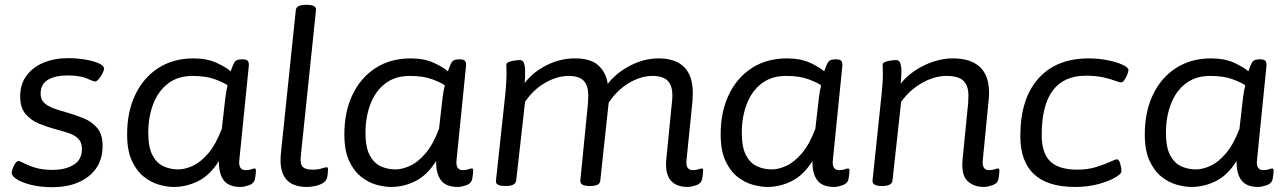

<svg xmlns="http://www.w3.org/2000/svg" viewBox="-20 -772 5345 799"><path d="M198 7Q149 7 110.5 -2.5Q72 -12 50 -26Q28 -40 29 -53Q29 -65 38.5 -83.5Q48 -102 57 -102Q62 -102 79 -93Q96 -84 126 -74.5Q156 -65 199 -65Q251 -65 286 -86Q321 -107 321 -152Q321 -179 306.5 -194Q292 -209 267.5 -217.5Q243 -226 212 -234Q178 -243 143.5 -257Q109 -271 86.5 -297.5Q64 -324 64 -370Q64 -422 90.5 -457.5Q117 -493 162 -511.5Q207 -530 263 -530Q298 -530 332.5 -524.5Q367 -519 390 -509Q413 -499 413 -485Q412 -477 405.5 -464.5Q399 -452 390.5 -442.5Q382 -433 376 -433Q369 -433 341 -445.5Q313 -458 260 -458Q210 -458 179.5 -440Q149 -422 149 -382Q149 -358 164 -344Q179 -330 203.5 -321Q228 -312 258 -304Q293 -294 327.5 -280Q362 -266 384.5 -239.5Q407 -213 407 -165Q407 -84 349 -38.5Q291 7 198 7Z M703 6Q675 6 641.5 -3.5Q608 -13 578 -37Q548 -61 528.5 -103.5Q509 -146 509 -213Q509 -307 543 -378Q577 -449 639 -489Q701 -529 785 -529Q842 -529 882.5 -510Q923 -491 940 -475Q951 -508 958.5 -516.5Q966 -525 985 -525H991Q1006 -525 1011.5 -518Q1017 -511 1015 -494L976 -107Q971 -64 1002 -64Q1016 -64 1025.5 -67.5Q1035 -71 1039 -71Q1045 -71 1045 -63Q1045 -62 1044.5 -53Q1044 -44 1041 -27Q1037 -8 1016 -1Q995 6 981 6Q932 6 911 -22Q890 -50 891 -102Q854 -43 805 -18.5Q756 6 703 6ZM722 -67Q749 -67 781.5 -81.5Q814 -96 846 -133Q878 -170 903 -236L918 -367Q921 -392 927 -417Q912 -428 875 -442Q838 -456 781 -456Q721 -456 680 -425Q639 -394 618 -340Q597 -286 597 -219Q597 -160 614 -127Q631 -94 659.5 -80.5Q688 -67 722 -67Z M1257 6Q1134 6 1149 -134L1211 -730Q1213 -752 1253 -752H1257Q1297 -752 1295 -730L1232 -125Q1228 -90 1239.5 -78Q1251 -66 1280 -66Q1303 -66 1318.5 -71Q1334 -76 1339 -76Q1345 -76 1345 -68Q1345 -67 1344.5 -56.5Q1344 -46 1341 -32Q1337 -18 1322.5 -9.5Q1308 -1 1289.5 2.5Q1271 6 1257 6Z M1607 6Q1579 6 1545.5 -3.5Q1512 -13 1482 -37Q1452 -61 1432.5 -103.5Q1413 -146 1413 -213Q1413 -307 1447 -378Q1481 -449 1543 -489Q1605 -529 1689 -529Q1746 -529 1786.5 -510Q1827 -491 1844 -475Q1855 -508 1862.5 -516.5Q1870 -525 1889 -525H1895Q1910 -525 1915.5 -518Q1921 -511 1919 -494L1880 -107Q1875 -64 1906 -64Q1920 -64 1929.5 -67.5Q1939 -71 1943 -71Q1949 -71 1949 -63Q1949 -62 1948.5 -53Q1948 -44 1945 -27Q1941 -8 1920 -1Q1899 6 1885 6Q1836 6 1815 -22Q1794 -50 1795 -102Q1758 -43 1709 -18.5Q1660 6 1607 6ZM1626 -67Q1653 -67 1685.5 -81.5Q1718 -96 1750 -133Q1782 -170 1807 -236L1822 -367Q1825 -392 1831 -417Q1816 -428 1779 -442Q1742 -456 1685 -456Q1625 -456 1584 -425Q1543 -394 1522 -340Q1501 -286 1501 -219Q1501 -160 1518 -127Q1535 -94 1563.5 -80.5Q1592 -67 1626 -67Z M2842 6Q2793 6 2770 -22.5Q2747 -51 2753 -112L2776 -344Q2778 -358 2778 -375Q2778 -416 2758.5 -436Q2739 -456 2695 -456Q2647 -456 2598 -427Q2549 -398 2513 -345L2478 -20Q2476 2 2437 2H2433Q2393 2 2395 -21L2427 -344Q2428 -361 2428 -375Q2428 -416 2409 -436Q2390 -456 2346 -456Q2298 -456 2248 -427Q2198 -398 2165 -348L2128 -20Q2124 2 2086 2H2082Q2040 2 2044 -21L2082 -373Q2085 -400 2086.5 -426Q2088 -452 2088 -463Q2088 -477 2087.5 -486Q2087 -495 2087 -502Q2087 -510 2097 -514Q2107 -518 2120.5 -520Q2134 -522 2144 -522Q2157 -522 2161.5 -506Q2166 -490 2165 -470Q2166 -449 2163 -426Q2199 -473 2255.5 -501Q2312 -529 2372 -529Q2440 -529 2471.5 -498.5Q2503 -468 2509 -423Q2545 -469 2602.5 -499Q2660 -529 2721 -529Q2790 -529 2826.5 -493.5Q2863 -458 2863 -384Q2863 -368 2862 -354L2837 -107Q2832 -64 2863 -64Q2877 -64 2886.5 -67.5Q2896 -71 2900 -71Q2906 -71 2906 -63Q2906 -62 2905.5 -53Q2905 -44 2902 -27Q2898 -8 2877 -1Q2856 6 2842 6Z M3173 6Q3145 6 3111.5 -3.5Q3078 -13 3048 -37Q3018 -61 2998.5 -103.5Q2979 -146 2979 -213Q2979 -307 3013 -378Q3047 -449 3109 -489Q3171 -529 3255 -529Q3312 -529 3352.5 -510Q3393 -491 3410 -475Q3421 -508 3428.5 -516.5Q3436 -525 3455 -525H3461Q3476 -525 3481.5 -518Q3487 -511 3485 -494L3446 -107Q3441 -64 3472 -64Q3486 -64 3495.5 -67.5Q3505 -71 3509 -71Q3515 -71 3515 -63Q3515 -62 3514.5 -53Q3514 -44 3511 -27Q3507 -8 3486 -1Q3465 6 3451 6Q3402 6 3381 -22Q3360 -50 3361 -102Q3324 -43 3275 -18.5Q3226 6 3173 6ZM3192 -67Q3219 -67 3251.5 -81.5Q3284 -96 3316 -133Q3348 -170 3373 -236L3388 -367Q3391 -392 3397 -417Q3382 -428 3345 -442Q3308 -456 3251 -456Q3191 -456 3150 -425Q3109 -394 3088 -340Q3067 -286 3067 -219Q3067 -160 3084 -127Q3101 -94 3129.5 -80.5Q3158 -67 3192 -67Z M4075 6Q4031 6 4005 -20Q3979 -46 3986 -112L4009 -344Q4010 -361 4010 -375Q4010 -416 3989 -436Q3968 -456 3919 -456Q3867 -456 3815.5 -426Q3764 -396 3730 -348L3694 -20Q3691 2 3652 2H3648Q3609 2 3611 -21L3648 -373Q3654 -427 3654 -463Q3654 -477 3653.5 -486Q3653 -495 3653 -502Q3653 -510 3663 -514Q3673 -518 3686.5 -520Q3700 -522 3710 -522Q3723 -522 3727.5 -506Q3732 -490 3731 -470Q3731 -449 3728 -424Q3766 -471 3826 -500Q3886 -529 3946 -529Q4019 -529 4057.5 -493.5Q4096 -458 4096 -385Q4096 -370 4094 -354L4070 -107Q4065 -64 4096 -64Q4110 -64 4119 -67.5Q4128 -71 4133 -71Q4139 -71 4139 -63Q4139 -62 4138.5 -53Q4138 -44 4135 -27Q4131 -8 4109.5 -1Q4088 6 4075 6Z M4454 6Q4226 6 4226 -206Q4226 -360 4300.5 -444.5Q4375 -529 4511 -529Q4551 -529 4589 -521.5Q4627 -514 4651.5 -502.5Q4676 -491 4676 -481Q4676 -474 4671 -461.5Q4666 -449 4659 -439Q4652 -429 4646 -429Q4639 -429 4620.5 -436Q4602 -443 4571.5 -450Q4541 -457 4499 -457Q4315 -457 4315 -210Q4315 -135 4350.5 -100.5Q4386 -66 4463 -66Q4507 -66 4542 -77Q4577 -88 4599.5 -98.5Q4622 -109 4628 -109Q4637 -109 4642 -90Q4647 -71 4647 -59Q4647 -49 4621 -33.5Q4595 -18 4551 -6Q4507 6 4454 6Z M4938 6Q4910 6 4876.5 -3.5Q4843 -13 4813 -37Q4783 -61 4763.5 -103.5Q4744 -146 4744 -213Q4744 -307 4778 -378Q4812 -449 4874 -489Q4936 -529 5020 -529Q5077 -529 5117.5 -510Q5158 -491 5175 -475Q5186 -508 5193.5 -516.5Q5201 -525 5220 -525H5226Q5241 -525 5246.5 -518Q5252 -511 5250 -494L5211 -107Q5206 -64 5237 -64Q5251 -64 5260.5 -67.5Q5270 -71 5274 -71Q5280 -71 5280 -63Q5280 -62 5279.5 -53Q5279 -44 5276 -27Q5272 -8 5251 -1Q5230 6 5216 6Q5167 6 5146 -22Q5125 -50 5126 -102Q5089 -43 5040 -18.5Q4991 6 4938 6ZM4957 -67Q4984 -67 5016.5 -81.5Q5049 -96 5081 -133Q5113 -170 5138 -236L5153 -367Q5156 -392 5162 -417Q5147 -428 5110 -442Q5073 -456 5016 -456Q4956 -456 4915 -425Q4874 -394 4853 -340Q4832 -286 4832 -219Q4832 -160 4849 -127Q4866 -94 4894.5 -80.5Q4923 -67 4957 -67Z"/></svg>

Font: Asap Semi Expanded Semi Expanded Regular
Style: Italic
Weight: 400
Width: 6
Italic angle: -6°
Designer: Pablo Cosgaya
Foundry: Omnibus-Type
Version: Version 3.001; ttfautohint (v1.8.4.7-5d5b)